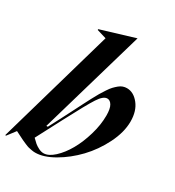

<svg xmlns="http://www.w3.org/2000/svg" viewBox="-202 -883 915 1004"><g transform="rotate(30 255.0 -380.5)"><path d="M-15.1 11.2 186 -689.9 128.9 -707V-711.9L330.1 -772.9H331.1L147 -138.2H155.8L195.8 -214.8Q209 -239.7 226.3 -274.2Q243.7 -308.6 254.2 -329.1Q264.6 -349.6 278.8 -376.7Q293 -403.8 302.5 -419.7Q312 -435.5 324.2 -454.1Q336.4 -472.7 346.2 -482.9Q356 -493.2 367.4 -502.7Q378.9 -512.2 390.4 -516.1Q401.9 -520 414.1 -520Q454.6 -520 485.8 -480.7Q517.1 -441.4 517.1 -377.9Q517.1 -313 481.2 -241.2Q445.3 -169.4 392.8 -114.5Q340.3 -59.6 278.3 -23.7Q216.3 12.2 166 12.2Q155.3 12.2 143.6 10Q131.8 7.8 124 5.9Q116.2 3.9 100.6 -2.9Q85 -9.8 79.6 -12.2Q74.2 -14.6 53.7 -25.1Q33.2 -35.6 27.8 -38.1L-9.8 11.2ZM125 -54.2Q139.2 -40 149.4 -31.2Q159.7 -22.5 175.3 -14.6Q190.9 -6.8 205.1 -6.8Q234.9 -6.8 268.6 -37.8Q302.2 -68.8 329.1 -116Q356 -163.1 374 -224.4Q392.1 -285.6 392.1 -341.8Q392.1 -383.3 380.6 -402.6Q369.1 -421.9 352.1 -421.9Q328.1 -421.9 300.8 -379.6Q273.4 -337.4 206.1 -209Z"/></g></svg>

Font: Nyght Serif Medium Italic
Style: Regular
Weight: 500
Italic angle: -16°
Designer: Maksym Kobuzan
Version: Version 0.410;Glyphs 3.1.2 (3151)